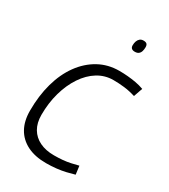

<svg xmlns="http://www.w3.org/2000/svg" viewBox="-182 -814 804 912"><g transform="rotate(30 220.0 -358.0)"><path d="M220 10Q159 10 116.5 -11.5Q74 -33 52 -72.5Q30 -112 30 -168Q30 -250 49 -318.5Q68 -387 104.5 -437.5Q141 -488 191.5 -516Q242 -544 304 -544Q327 -544 350 -542Q373 -540 395.5 -536Q418 -532 440 -524L423 -475Q391 -485 361 -488.5Q331 -492 301 -492Q255 -492 216 -468Q177 -444 148 -400.5Q119 -357 103 -300Q87 -243 87 -178Q87 -134 105 -103.5Q123 -73 156 -57Q189 -41 234 -41Q260 -41 282 -43Q304 -45 324.5 -49.5Q345 -54 364 -59L370 -13Q350 -7 326.5 -1.5Q303 4 276 7Q249 10 220 10ZM321 -659Q309 -659 303 -664.5Q297 -670 297 -681Q297 -693 300.5 -703Q304 -713 311.5 -719.5Q319 -726 331 -726Q344 -726 349.5 -720.5Q355 -715 355 -703Q355 -691 352 -681Q349 -671 341.5 -665Q334 -659 321 -659Z"/></g></svg>

Font: Georama Light
Style: Italic
Weight: 300
Italic angle: -9°
Designer: Jean-Baptiste Levee
Foundry: Production Type
Version: Version 1.001